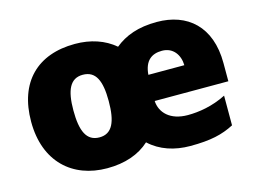

<svg xmlns="http://www.w3.org/2000/svg" viewBox="-82 -705 1144 856"><g transform="rotate(-15 490.0 -276.5)"><path d="M698 -563C611 -563 551 -540 503 -501C455 -542 392 -563 320 -563C147 -563 42 -461 42 -278C42 -93 157 10 317 10C399 10 465 -13 513 -57C562 -11 628 10 700 10C795 10 849 -3 903 -31V-168C840 -136 776 -126 725 -126C643 -126 601 -171 598 -225H938V-309C938 -479 838 -563 698 -563ZM687 -433C738 -433 766 -393 767 -345H601C606 -410 640 -433 687 -433ZM318 -421C378 -421 400 -372 400 -278C400 -183 378 -132 319 -132C259 -132 237 -183 237 -278C237 -372 260 -421 318 -421Z"/></g></svg>

Font: Noto Sans Arabic UI Bk
Style: Regular
Weight: 900
Designer: Monotype Design Team, Nadine Chahine and Nizar Qandah
Foundry: Monotype Imaging Inc.
Version: Version 2.010